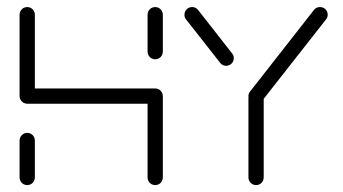

<svg xmlns="http://www.w3.org/2000/svg" viewBox="-20 -539 1000 559"><path d="M59.3 0Q53.3 0 48.1 -3Q43 -5.9 40 -11.1Q37 -16.3 37 -22.2V-130Q37 -135.9 40 -141.1Q43 -146.3 48.1 -149.3Q53.3 -152.2 59.3 -152.2Q65.2 -152.2 70.4 -149.3Q75.6 -146.3 78.5 -141.1Q81.5 -135.9 81.5 -130V-22.2Q81.5 -16.3 78.5 -11.1Q75.6 -5.9 70.4 -3Q65.2 0 59.3 0ZM59.3 -518.5Q65.2 -518.5 70.4 -515.6Q75.6 -512.6 78.5 -507.4Q81.5 -502.2 81.5 -496.3V-259.3Q81.5 -253.3 78.5 -248.1Q75.6 -243 70.4 -240Q65.2 -237 59.3 -237Q53.3 -237 48.1 -240Q43 -243 40 -248.1Q37 -253.3 37 -259.3V-496.3Q37 -502.2 40 -507.4Q43 -512.6 48.1 -515.6Q53.3 -518.5 59.3 -518.5ZM431.9 -237H59.3V-281.5H431.9ZM431.9 -281.5Q437.8 -281.5 443 -278.5Q448.1 -275.6 451.1 -270.4Q454.1 -265.2 454.1 -259.3V-22.2Q454.1 -16.3 451.1 -11.1Q448.1 -5.9 443 -3Q437.8 0 431.9 0Q425.9 0 420.7 -3Q415.6 -5.9 412.6 -11.1Q409.6 -16.3 409.6 -22.2V-259.3Q409.6 -265.2 412.6 -270.4Q415.6 -275.6 420.7 -278.5Q425.9 -281.5 431.9 -281.5ZM431.9 -366.3Q425.9 -366.3 420.7 -369.3Q415.6 -372.2 412.6 -377.4Q409.6 -382.6 409.6 -388.5V-496.3Q409.6 -502.2 412.6 -507.4Q415.6 -512.6 420.7 -515.6Q425.9 -518.5 431.9 -518.5Q437.8 -518.5 443 -515.6Q448.1 -512.6 451.1 -507.4Q454.1 -502.2 454.1 -496.3V-388.5Q454.1 -382.6 451.1 -377.4Q448.1 -372.2 443 -369.3Q437.8 -366.3 431.9 -366.3Z M725.6 -275.9Q731.5 -275.9 736.7 -273Q741.9 -270 744.8 -264.8Q747.8 -259.6 747.8 -253.7V-22.2Q747.8 -16.3 744.8 -11.1Q741.9 -5.9 736.7 -3Q731.5 0 725.6 0Q719.6 0 714.4 -3Q709.3 -5.9 706.3 -11.1Q703.3 -16.3 703.3 -22.2V-253.7Q703.3 -259.6 706.3 -264.8Q709.3 -270 714.4 -273Q719.6 -275.9 725.6 -275.9ZM660.7 -369.6Q660.7 -363.7 657.8 -358.5Q654.8 -353.3 649.6 -350.4Q644.4 -347.4 638.5 -347.4Q633.3 -347.4 628.7 -349.6Q624.1 -351.9 621.1 -355.9L521.9 -482.2Q517 -488.1 517 -496.3Q517 -502.2 520 -507.4Q523 -512.6 528.1 -515.6Q533.3 -518.5 539.3 -518.5Q544.4 -518.5 549.1 -516.3Q553.7 -514.1 556.7 -510L655.9 -383.3Q660.7 -377.4 660.7 -369.6ZM911.9 -518.5Q917.8 -518.5 923 -515.6Q928.1 -512.6 931.1 -507.6Q934.1 -502.6 934.1 -496.3Q934.1 -488.5 929.3 -482.6L743 -245.2Q740 -241.1 735.4 -238.9Q730.7 -236.7 725.6 -236.7Q719.6 -236.7 714.4 -239.6Q709.3 -242.6 706.3 -247.8Q703.3 -253 703.3 -258.9Q703.3 -266.7 708.1 -272.6L894.4 -510.4Q897.4 -514.4 902 -516.5Q906.7 -518.5 911.9 -518.5Z"/></svg>

Font: 26F Galaxy Sans
Style: Regular
Weight: 400
Designer: C₂₉H₂₅N₃O₅
Version: Version 1.100;FEAKit 1.0